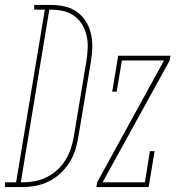

<svg xmlns="http://www.w3.org/2000/svg" viewBox="-89 -755 709 775"><path d="M-69 0V-19H-24L92 -716H49V-735H117Q145 -735 172 -729Q199 -723 221 -707.5Q243 -692 257.5 -669Q272 -646 278 -619.5Q284 -593 283.5 -564.5Q283 -536 278 -507L227 -201Q223 -175 214.5 -148.5Q206 -122 190.5 -98Q175 -74 154 -54.5Q133 -35 107.5 -22.5Q82 -10 55 -5Q28 0 2 0ZM2 -19Q26 -19 51 -23.5Q76 -28 99 -39.5Q122 -51 142 -69Q162 -87 175.5 -109.5Q189 -132 197 -156Q205 -180 209 -204L260 -510Q264 -536 265 -561.5Q266 -587 260.5 -611Q255 -635 242.5 -656Q230 -677 210.5 -691Q191 -705 166.5 -710.5Q142 -716 116 -716H110L-5 -19ZM300 0 303 -19 573 -511H403L382 -385H364L388 -530H599L596 -511L325 -19H496L516 -145H535L511 0Z"/></svg>

Font: Iosevka Slab ThExObl
Style: Regular
Weight: 100
Width: 7
Italic angle: -9°
Monospace: yes
Designer: Belleve Invis
Foundry: Belleve Invis
Version: Version 11.1.1; ttfautohint (v1.8.3)